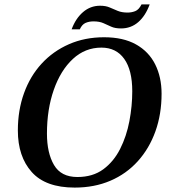

<svg xmlns="http://www.w3.org/2000/svg" viewBox="-20 -838 774 871"><path d="M319 13Q187 13 124 -57.5Q61 -128 61 -246Q61 -338 89 -415.5Q117 -493 169 -549.5Q221 -606 293 -637.5Q365 -669 452 -669Q539 -669 597 -636.5Q655 -604 684 -546Q713 -488 713 -413Q713 -320 685 -242Q657 -164 605 -106.5Q553 -49 480.5 -18Q408 13 319 13ZM331 -35Q401 -35 448.5 -70Q496 -105 525 -162.5Q554 -220 567 -288.5Q580 -357 580 -424Q580 -520 543.5 -571Q507 -622 440 -622Q366 -622 310.5 -570.5Q255 -519 224 -430.5Q193 -342 193 -232Q193 -144 225 -89.5Q257 -35 331 -35ZM342 -705H305Q323 -754 356.5 -783Q390 -812 434 -812Q460 -812 478 -804Q496 -796 514.5 -788.5Q533 -781 559 -781Q577 -781 593.5 -787.5Q610 -794 622 -818H659Q640 -766 607 -737.5Q574 -709 529 -709Q502 -709 484.5 -717Q467 -725 449 -733Q431 -741 404 -741Q384 -741 368 -734Q352 -727 342 -705Z"/></svg>

Font: STIX Two Text SemiBold
Style: Italic
Weight: 600
Italic angle: -12°
Designer: Ross Mills, John Hudson & Paul Hanslow, Tiro Typeworks Ltd; with prior portions MicroPress Inc. and Coen Hoffman, Elsevi
Foundry: Tiro Typeworks Ltd
Version: Version 2.13 b171